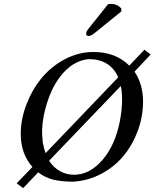

<svg xmlns="http://www.w3.org/2000/svg" viewBox="-20 -926 796 989"><path d="M442.9 -621.1Q402.3 -621.1 359.9 -595.9Q317.4 -570.8 282.2 -521Q246.1 -470.7 222.9 -397.9Q199.7 -325.2 196.8 -258.8Q195.8 -238.8 200.2 -192.9Q207 -157.2 214.8 -137.2L588.9 -527.8Q568.8 -573.7 531 -597.4Q493.2 -621.1 442.9 -621.1ZM602.1 -482.9 232.9 -98.1Q255.4 -63 288.6 -44.4Q321.8 -25.9 361.8 -25.9Q441.4 -25.9 507.1 -101.3Q572.8 -176.8 597.2 -300.8Q608.9 -360.8 608.9 -414.1Q608.9 -455.1 602.1 -482.9ZM646 -587.9 724.1 -669.9 755.9 -645 672.9 -557.1Q716.8 -492.2 716.8 -402.8Q716.8 -326.2 690.2 -253.4Q663.6 -180.7 616.9 -124Q570.3 -67.4 502.2 -31Q434.1 5.4 356 9.8Q299.3 9.8 256.8 0Q214.4 -9.8 176.8 -38.1L99.1 43L65.9 18.1L147 -65.9Q86.9 -133.8 86.9 -235.8Q86.9 -311.5 116 -387.5Q145 -463.4 193.8 -523.2Q242.7 -583 313.5 -620.6Q384.3 -658.2 461.9 -658.2Q575.7 -658.2 646 -587.9ZM434.1 -775.9 536.1 -903.8Q542 -905.8 550.8 -905.8Q584.5 -905.8 605 -881.8V-867.2L471.2 -758.8Q448.7 -740.2 436 -740.2Q430.7 -740.2 427 -743.9Q423.3 -747.6 423.8 -752Q423.8 -763.2 434.1 -775.9Z"/></svg>

Font: Common Serif Medium
Style: Italic
Weight: 500
Italic angle: -12°
Designer: Philipp H. Poll, Khaled Hosny
Foundry: Stefan Peev, Context Ltd.
Version: Version 1.026